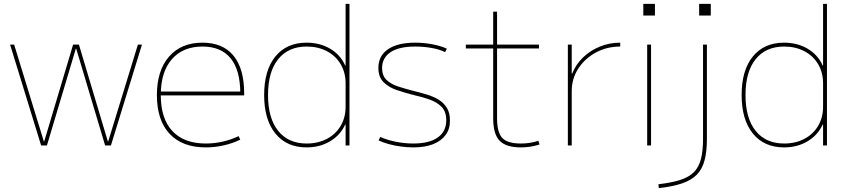

<svg xmlns="http://www.w3.org/2000/svg" viewBox="-20 -750 4383 990"><path d="M192 0 32 -520H53L206 -21H208L357 -520H387L536 -21H538L691 -520H712L552 0H522L373 -499H371L222 0Z M1041 10Q920 10 854.5 -60Q789 -130 789 -260Q789 -386 851.5 -458Q914 -530 1024 -530Q1129 -530 1184 -463Q1239 -396 1239 -268Q1239 -264 1239 -263Q1239 -262 1239 -258H799V-278H1229L1219 -268Q1219 -388 1169.5 -449Q1120 -510 1024 -510Q923 -510 866 -444.5Q809 -379 809 -260Q809 -138 869 -74Q929 -10 1041 -10Q1086 -10 1129.5 -20Q1173 -30 1210 -48L1219 -30Q1180 -11 1134 -0.5Q1088 10 1041 10Z M1561 10Q1458 10 1400 -61.5Q1342 -133 1342 -260Q1342 -388 1400 -459Q1458 -530 1561 -530Q1629 -530 1682 -499Q1735 -468 1760 -412H1762V-730H1782V0H1762V-108H1760Q1735 -53 1682 -21.5Q1629 10 1561 10ZM1561 -10Q1620 -10 1665.5 -34Q1711 -58 1736.5 -101Q1762 -144 1762 -200V-320Q1762 -376 1736.5 -419Q1711 -462 1665.5 -486Q1620 -510 1561 -510Q1467 -510 1414.5 -445Q1362 -380 1362 -260Q1362 -140 1414.5 -75Q1467 -10 1561 -10Z M2111 10Q2080 10 2047 5.5Q2014 1 1984.5 -7Q1955 -15 1932 -26L1941 -44Q1973 -29 2019 -19.5Q2065 -10 2111 -10Q2193 -10 2237 -41Q2281 -72 2281 -130Q2281 -175 2256.5 -199.5Q2232 -224 2193 -237.5Q2154 -251 2109 -261Q2066 -272 2025 -286Q1984 -300 1957.5 -326.5Q1931 -353 1931 -400Q1931 -462 1980.5 -496Q2030 -530 2121 -530Q2166 -530 2210 -521.5Q2254 -513 2284 -499L2275 -481Q2248 -495 2206.5 -502.5Q2165 -510 2121 -510Q2038 -510 1994.5 -481.5Q1951 -453 1950 -400Q1950 -360 1973 -338Q1996 -316 2033 -304Q2070 -292 2113 -281Q2146 -273 2179.5 -263Q2213 -253 2240 -237Q2267 -221 2283.5 -195Q2300 -169 2300 -130Q2301 -86 2278 -54.5Q2255 -23 2213 -6.5Q2171 10 2111 10Z M2666 10Q2589 10 2556 -24.5Q2523 -59 2523 -140V-500H2382V-520H2523V-690H2543V-520H2759V-500H2543V-140Q2543 -67 2570 -38.5Q2597 -10 2666 -10Q2691 -10 2712.5 -13.5Q2734 -17 2756 -24L2762 -5Q2737 3 2713.5 6.5Q2690 10 2666 10Z M2908 0V-520H2928V-370H2930Q2949 -418 2986.5 -454Q3024 -490 3073.5 -510Q3123 -530 3178 -530V-510Q3109 -510 3052 -479Q2995 -448 2961.5 -396Q2928 -344 2928 -280V0Z M3297 -670V-730H3357V-670ZM3317 0V-520H3337V0Z M3375 200Q3444 192 3488.5 177.5Q3533 163 3558.5 137Q3584 111 3594.5 69Q3605 27 3605 -35V-520H3625V-35Q3625 31 3613 76.5Q3601 122 3573 150.5Q3545 179 3497 195.5Q3449 212 3377 220ZM3585 -670V-730H3645V-670Z M4023 10Q3920 10 3862 -61.5Q3804 -133 3804 -260Q3804 -388 3862 -459Q3920 -530 4023 -530Q4091 -530 4144 -499Q4197 -468 4222 -412H4224V-730H4244V0H4224V-108H4222Q4197 -53 4144 -21.5Q4091 10 4023 10ZM4023 -10Q4082 -10 4127.5 -34Q4173 -58 4198.5 -101Q4224 -144 4224 -200V-320Q4224 -376 4198.5 -419Q4173 -462 4127.5 -486Q4082 -510 4023 -510Q3929 -510 3876.5 -445Q3824 -380 3824 -260Q3824 -140 3876.5 -75Q3929 -10 4023 -10Z"/></svg>

Font: M PLUS 1 Thin
Style: Regular
Weight: 100
Designer: Coji Morishita
Foundry: UNDERFOREST DESIGN
Version: Version 1.001